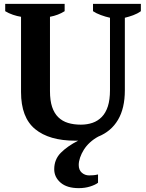

<svg xmlns="http://www.w3.org/2000/svg" viewBox="-20 -720 755 995"><path d="M7 -700H315V-662Q282 -641 239 -633V-248Q239 -199 250 -166Q261 -133 282 -112.5Q303 -92 332.5 -83Q362 -74 399 -74Q432 -74 459.5 -83.5Q487 -93 507.5 -114Q528 -135 539 -169Q550 -203 550 -253V-628Q527 -633 502.5 -642Q478 -651 462 -662V-700H710V-662Q692 -649 670 -641Q648 -633 627 -628V-252Q627 -159 591.5 -99Q556 -39 489 -12Q465 1 446 18.5Q427 36 414.5 56Q402 76 395 96.5Q388 117 388 135Q388 161 404 175Q420 189 442 189Q454 189 465 188Q476 187 488 184V227Q474 238 447 246.5Q420 255 388 255Q327 255 294 226.5Q261 198 261 157Q261 106 295.5 71.5Q330 37 385 9H369Q235 9 162 -51Q89 -111 89 -243V-633Q69 -636 47 -643.5Q25 -651 7 -662Z"/></svg>

Font: PT Serif
Style: Bold
Weight: 700
Designer: A.Korolkova, O.Umpeleva, V.Yefimov
Foundry: ParaType Ltd
Version: Version 1.000W OFL; ttfautohint (v1.6)